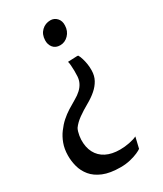

<svg xmlns="http://www.w3.org/2000/svg" viewBox="-226 -831 900 1060"><g transform="rotate(-30 224.0 -300.5)"><path d="M320 -503Q327 -491.5 332.2 -474.2Q337.5 -457 340.8 -436.8Q344 -416.5 343.5 -395Q343 -361.5 328.5 -335.2Q314 -309 289.2 -287.5Q264.5 -266 231.5 -247.5Q194 -226.5 164.8 -205.5Q135.5 -184.5 117.5 -159.5Q113 -151.5 109.8 -140.2Q106.5 -129 104.5 -116.8Q102.5 -104.5 102 -93Q100.5 -44.5 118.8 -9.8Q137 25 173.2 43.5Q209.5 62 261.5 62Q291.5 62 321.8 56Q352 50 370 41L353.5 110.5Q347 116 327 125Q307 134 278 141Q249 148 215.5 148Q148.5 148 105.2 130Q62 112 37.8 82.5Q13.5 53 4 17.2Q-5.5 -18.5 -5 -54Q-4.5 -95.5 7.8 -128.5Q20 -161.5 39 -187Q59.5 -215 82 -235Q104.5 -255 129.8 -271Q155 -287 182.5 -302.5Q205.5 -315.5 222 -330.8Q238.5 -346 248 -364.5Q257.5 -383 259 -405.5Q260 -423.5 259.8 -442.2Q259.5 -461 258.2 -476.8Q257 -492.5 254 -501.5L313.5 -504ZM340 -684Q339 -648.5 316.2 -625.2Q293.5 -602 263.5 -602Q234 -602 218.5 -621.2Q203 -640.5 204 -667.5Q205 -704.5 228 -726.8Q251 -749 284 -749Q308 -749 324.8 -731Q341.5 -713 340 -684Z"/></g></svg>

Font: Merriweather 48pt SemiBold
Style: Italic
Weight: 600
Italic angle: -7.8°
Designer: Eben Sorkin
Foundry: Eben Sorkin
Version: Version 2.101